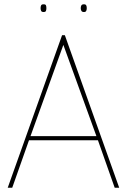

<svg xmlns="http://www.w3.org/2000/svg" viewBox="-20 -874 591 894"><path d="M16 0 269 -710H282L535 0H514L436 -221H115L37 0ZM122 -240H429L275 -665ZM371 -818Q362 -818 359 -823.5Q356 -829 356 -836Q356 -844 359 -849Q362 -854 371 -854Q379 -854 381.5 -849Q384 -844 384 -836Q384 -829 381.5 -823.5Q379 -818 371 -818ZM183 -818Q174 -818 171.5 -823.5Q169 -829 169 -836Q169 -844 171.5 -849Q174 -854 183 -854Q192 -854 194 -849Q196 -844 196 -836Q196 -829 194 -823.5Q192 -818 183 -818Z"/></svg>

Font: Georama ExtraCondensed Thin Thin
Style: Regular
Weight: 250
Version: Version 1.001